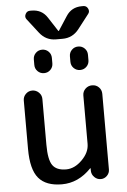

<svg xmlns="http://www.w3.org/2000/svg" viewBox="-63 -1005 700 1060"><g transform="rotate(-5 287.0 -475.0)"><path d="M440 -960Q457 -960 465 -944Q473 -928 463 -915L401 -835Q366 -790 310 -790H274Q218 -790 183 -835L121 -915Q111 -928 119 -944Q127 -960 144 -960H153Q210 -960 240 -913L290 -836Q290 -835 292 -835Q294 -835 294 -836L344 -913Q374 -960 431 -960ZM342 -690Q342 -711 356.5 -725.5Q371 -740 392 -740Q413 -740 427.5 -725.5Q442 -711 442 -690V-660Q442 -639 427.5 -624.5Q413 -610 392 -610Q371 -610 356.5 -624.5Q342 -639 342 -660ZM142 -690Q142 -711 156.5 -725.5Q171 -740 192 -740Q213 -740 227.5 -725.5Q242 -711 242 -690V-660Q242 -639 227.5 -624.5Q213 -610 192 -610Q171 -610 156.5 -624.5Q142 -639 142 -660ZM237 10Q149 10 108 -38.5Q67 -87 67 -200V-469Q67 -490 82 -505Q97 -520 118 -520Q139 -520 154.5 -505Q170 -490 170 -469V-215Q170 -132 192 -101Q214 -70 267 -70Q314 -70 355.5 -111.5Q397 -153 397 -200V-468Q397 -490 412.5 -505Q428 -520 450 -520Q472 -520 487 -505Q502 -490 502 -468V-49Q502 -29 487.5 -14.5Q473 0 453 0Q433 0 418 -14.5Q403 -29 402 -49V-64Q402 -65 401 -65Q400 -65 399 -64Q328 10 237 10Z"/></g></svg>

Font: Rounded Mplus 1c Medium
Style: Regular
Weight: 500
Version: Version 1.059.20150529